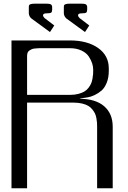

<svg xmlns="http://www.w3.org/2000/svg" viewBox="-20 -1008 686 1028"><path d="M321.8 -967.8Q321.8 -976.1 323 -979.5Q324.2 -982.9 331.1 -985.6Q337.9 -988.3 353 -988.3H415.5Q426.8 -988.3 433.6 -986.8Q440.4 -985.4 443.1 -981.7Q445.8 -978 446.3 -975.6Q446.8 -973.1 446.8 -967.8V-957Q446.8 -944.8 441.7 -940.7Q436.5 -936.5 415.5 -936.5Q397.9 -936.5 397.9 -925.8Q397.9 -919.4 406.2 -911.1L458 -871.6L435.1 -836.4L335.4 -909.2Q322.8 -920.4 321.8 -936.5ZM134.3 -967.8Q134.3 -976.1 135.5 -979.5Q136.7 -982.9 143.6 -985.6Q150.4 -988.3 165.5 -988.3H228Q239.3 -988.3 246.1 -986.8Q252.9 -985.4 255.6 -981.7Q258.3 -978 258.8 -975.6Q259.3 -973.1 259.3 -967.8V-957Q259.3 -944.8 254.2 -940.7Q249 -936.5 228 -936.5Q210.4 -936.5 210.4 -925.8Q210.4 -919.4 218.8 -911.1L270.5 -871.6L247.6 -836.4L147.9 -909.2Q135.3 -920.4 134.3 -936.5ZM41.5 -791.5H354Q447.8 -791.5 505.1 -751.2Q562.5 -710.9 562.5 -641.6V-629.4Q562.5 -592.3 551.3 -564.7Q540 -537.1 523.2 -522.7Q506.3 -508.3 486.3 -498.8Q466.3 -489.3 449.2 -486.8Q432.1 -484.4 419.7 -482.4Q407.2 -480.5 406.2 -479Q491.2 -479 537.4 -439.5Q583.5 -399.9 583.5 -329.1V0H500V-327.1Q500 -340.3 499.5 -350.1Q499 -359.9 496.3 -374.5Q493.7 -389.2 488.8 -399.7Q483.9 -410.2 474.6 -421.9Q465.3 -433.6 452.6 -441.2Q439.9 -448.7 419.9 -453.6Q399.9 -458.5 375 -458.5H125V0H41.5ZM354 -500Q378.9 -500 398.9 -505.1Q418.9 -510.3 431.9 -518.1Q444.8 -525.9 454.1 -538.1Q463.4 -550.3 468 -561.3Q472.7 -572.3 475.3 -587.4Q478 -602.5 478.5 -612.3Q479 -622.1 479 -635.3Q479 -651.4 473.4 -668.9Q467.8 -686.5 455.1 -705.8Q442.4 -725.1 416 -737.5Q389.6 -750 354 -750H208.5Q194.3 -750 187.3 -749.8Q180.2 -749.5 168.5 -748.5Q156.7 -747.6 150.6 -744.9Q144.5 -742.2 137.7 -737.8Q130.9 -733.4 127.9 -726.1Q125 -718.8 125 -708.5V-500Z"/></svg>

Font: Gputeks
Style: Regular
Weight: 500
Version: Version 0.9